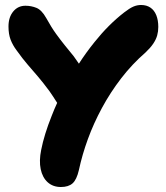

<svg xmlns="http://www.w3.org/2000/svg" viewBox="-20 -733 666 769"><path d="M224 16Q192 16 171 -3Q150 -22 143 -55.5Q136 -89 145 -133Q157 -194 187 -269Q197 -295 209 -321Q192 -348 178 -368Q152 -403 131.5 -427Q111 -451 91 -474Q71 -497 46 -532Q31 -552 22.5 -574Q14 -596 14 -627Q14 -664 33 -687Q52 -710 82 -710Q105 -710 126 -701.5Q147 -693 165 -661Q186 -623 204.5 -597.5Q223 -572 240 -551Q257 -530 275 -508Q285 -494 296 -478Q325 -523 359 -565Q414 -634 477 -683Q499 -700 514 -706.5Q529 -713 545 -713Q567 -713 582.5 -702.5Q598 -692 606 -672Q614 -652 614 -625Q614 -607 609.5 -591Q605 -575 594 -558.5Q583 -542 563 -523Q509 -476 465.5 -419.5Q422 -363 388.5 -301Q355 -239 332 -176Q309 -113 296 -52Q287 -13 270.5 1.5Q254 16 224 16Z"/></svg>

Font: Shantell Sans Light ExtraBold
Style: Regular
Weight: 800
Version: Version 1.011;[c5ecc13dd]